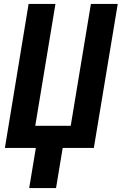

<svg xmlns="http://www.w3.org/2000/svg" viewBox="-20 -755 621 980"><path d="M129 205H266L300 0H459L581 -735H444L341 -113H160L263 -735H126L5 0H163Z"/></svg>

Font: Iosevka Sparkle XBdObl
Style: Regular
Weight: 800
Italic angle: -9°
Designer: Belleve Invis
Foundry: Belleve Invis
Version: Version 4.5.0; ttfautohint (v1.8.3)